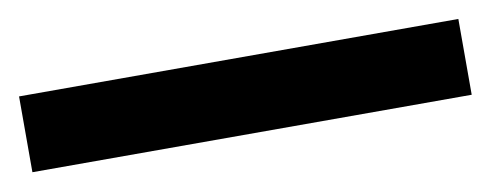

<svg xmlns="http://www.w3.org/2000/svg" viewBox="-27 19 593 232"><g transform="rotate(-10 269.5 134.5)"><path d="M539 88V181H0V88Z"/></g></svg>

Font: Elaine Sans Medium
Style: Regular
Weight: 500
Designer: Wei Huang
Foundry: Wei Huang
Version: Version 2.001;December 24, 2019;FontCreator 12.0.0.2547 64-b